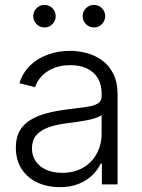

<svg xmlns="http://www.w3.org/2000/svg" viewBox="-20 -755 581 786"><path d="M224.1 11.2Q174.8 11.2 134 -7.3Q93.3 -25.9 69.1 -62.3Q44.9 -98.6 44.9 -150.9Q44.9 -191.4 60.3 -218.8Q75.7 -246.1 103.8 -263.4Q131.8 -280.8 170.2 -291Q208.5 -301.3 254.9 -307.1Q300.8 -313 332 -317.1Q363.3 -321.3 379.6 -330.8Q396 -340.3 396 -360.4V-372.1Q396 -408.2 380.9 -434.1Q365.7 -460 337.2 -474.1Q308.6 -488.3 267.6 -488.3Q228.5 -488.3 199 -475.8Q169.4 -463.4 150.4 -443.1Q131.3 -422.9 123.5 -397.9L59.6 -414.6Q74.2 -460 105.5 -489Q136.7 -518.1 178.7 -532.5Q220.7 -546.9 266.6 -546.9Q300.8 -546.9 335.4 -537.6Q370.1 -528.3 398.4 -507.6Q426.8 -486.8 444.1 -452.4Q461.4 -418 461.4 -367.7V0H397V-85.9H392.6Q381.3 -61 358.9 -38.8Q336.4 -16.6 303 -2.7Q269.5 11.2 224.1 11.2ZM233.9 -47.4Q284.2 -47.4 320.6 -68.8Q356.9 -90.3 376.5 -127Q396 -163.6 396 -207.5V-284.2Q389.2 -277.8 373.3 -272.5Q357.4 -267.1 336.7 -262.9Q315.9 -258.8 294.4 -255.9Q272.9 -252.9 254.4 -250.5Q209.5 -245.1 177.2 -233.2Q145 -221.2 127.9 -200.7Q110.8 -180.2 110.8 -147.9Q110.8 -116.2 127 -93.8Q143.1 -71.3 170.9 -59.3Q198.7 -47.4 233.9 -47.4ZM364.7 -642.6Q345.7 -642.6 332 -656.2Q318.4 -669.9 318.4 -689Q318.4 -708 332 -721.4Q345.7 -734.9 364.7 -734.9Q383.8 -734.9 397.2 -721.4Q410.6 -708 410.6 -689Q410.6 -669.9 397.2 -656.2Q383.8 -642.6 364.7 -642.6ZM162.1 -642.6Q143.1 -642.6 129.6 -656.2Q116.2 -669.9 116.2 -689Q116.2 -708 129.6 -721.4Q143.1 -734.9 162.1 -734.9Q181.2 -734.9 194.6 -721.4Q208 -708 208 -689Q208 -669.9 194.6 -656.2Q181.2 -642.6 162.1 -642.6Z"/></svg>

Font: Inter 18pt Light
Style: Regular
Weight: 300
Designer: Rasmus Andersson
Foundry: rsms
Version: Version 4.001;git-66647c0bb